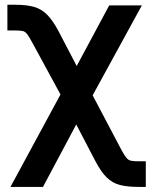

<svg xmlns="http://www.w3.org/2000/svg" viewBox="-20 -562 626 787"><path d="M22.9 204.1 267.1 -247.1H319.8L476.6 50.3Q488.8 73.2 497.1 83.7Q505.4 94.2 516.4 96.7Q527.3 99.1 547.4 99.1H577.6V204.1H547.4Q501.5 204.1 470.9 196Q440.4 188 417.5 165.5Q394.5 143.1 371.6 99.6L292.5 -51.8L156.2 204.1ZM262.7 -110.8 113.8 -384.8Q100.1 -410.2 92 -421.1Q84 -432.1 74 -434.6Q64 -437 43 -437H10.3V-542.5H43Q89.4 -542.5 119.9 -533.7Q150.4 -524.9 173.3 -501.7Q196.3 -478.5 219.7 -434.6L294.4 -291.5L427.7 -540H561.5L326.7 -110.8Z"/></svg>

Font: V-Inter
Style: SemiBold-600
Weight: 600
Designer: Rasmus Andersson
Foundry: rsms
Version: Version 4.000;git-4146feb